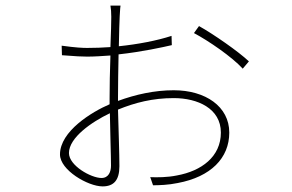

<svg xmlns="http://www.w3.org/2000/svg" viewBox="-20 -631 1040 685"><path d="M342 4C305 4 226 -40 226 -85C226 -140 307 -196 372 -227C373 -156 376 -76 376 -40C376 -19 368 4 342 4ZM401 -283C401 -328 402 -384 403 -437C486 -446 563 -463 593 -470L592 -503C540 -486 472 -473 404 -466C405 -515 406 -556 407 -572C408 -583 408 -597 410 -611H374C376 -600 377 -586 377 -571C377 -555 376 -513 374 -463C346 -461 318 -460 291 -460C275 -460 251 -461 200 -468L201 -434C253 -430 271 -429 291 -429C317 -429 345 -431 374 -433C372 -380 371 -322 371 -280V-259C308 -232 194 -163 194 -80C194 -24 294 34 346 34C385 34 406 13 406 -38C406 -81 403 -165 401 -240C462 -265 525 -281 600 -281C685 -281 768 -244 768 -158C768 -72 699 -21 611 -5C577 2 541 2 516 1L526 30C546 30 581 29 614 22C732 0 798 -67 798 -158C798 -251 713 -309 600 -309C531 -309 464 -294 401 -271ZM672 -513C723 -486 808 -428 846 -386L868 -412C831 -447 742 -509 690 -538Z"/></svg>

Font: Source Han Sans CN ExtraLight
Style: Regular
Weight: 250
Designer: Ryoko NISHIZUKA (kana & ideographs); Paul D. Hunt (Latin, Greek & Cyrillic); Wenlong ZHANG (bopomofo); Sandoll Communica
Foundry: Adobe Systems Incorporated
Version: Version 1.004;PS 1.004;hotconv 16.6.51;makeotf.lib2.5.65220